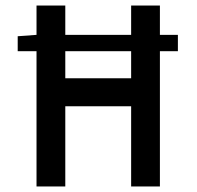

<svg xmlns="http://www.w3.org/2000/svg" viewBox="-20 -674 713 694"><path d="M454 -391H216V-489H454ZM623 -548H558V-654H454V-548H216V-654H112V-548L44 -543V-489H112V0H216V-290H454V0H558V-489H623Z"/></svg>

Font: Falling Sky
Style: Condensed
Weight: 400
Designer: Paul D. Hunt
Foundry: Adobe Systems Incorporated
Version: Version 1.02